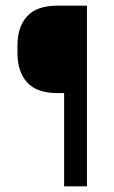

<svg xmlns="http://www.w3.org/2000/svg" viewBox="-20 -659 403 679"><path d="M228.2 -329.8H183.2Q110.4 -329.8 76 -367.5Q41.7 -405.3 41.7 -471.7V-497.7Q41.7 -564 76 -601.5Q110.4 -639 183.1 -639H227.7ZM287.5 -639V0H206.8V-639Z"/></svg>

Font: Anek Malayalam Medium
Style: Regular
Weight: 500
Designer: Maithili Shingre (Malayalam) & Yesha Goshar (Latin)
Foundry: Ek Type
Version: Version 1.003